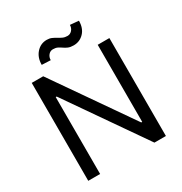

<svg xmlns="http://www.w3.org/2000/svg" viewBox="-209 -1081 1171 1235"><g transform="rotate(-30 376.5 -464.0)"><path d="M664.8 -727.3V0H579.5L183.2 -571H176.1V0H88.1V-727.3H173.3L571 -154.8H578.1V-727.3ZM267 -792.6 201.7 -795.5Q201.7 -849.8 232.8 -884.4Q263.8 -919 309.7 -919Q329.9 -919 345.5 -912.1Q361.2 -905.2 375.4 -896.3Q389.6 -887.4 404.7 -880.5Q419.7 -873.6 438.9 -873.6Q459.2 -873.6 473.2 -889.4Q487.2 -905.2 487.2 -927.6L551.1 -921.9Q551.1 -866.5 520.1 -833.8Q489 -801.1 443.2 -801.1Q418.7 -801.1 402.7 -808.1Q386.7 -815 374.3 -823.9Q361.9 -832.7 348 -839.7Q334.2 -846.6 313.9 -846.6Q293.7 -846.6 280.4 -830.8Q267 -815 267 -792.6Z"/></g></svg>

Font: InterMG
Style: Regular
Weight: 400
Designer: Rasmus Andersson
Foundry: rsms
Version: Version 3.019;December 26, 2023;FontCreator 15.0.0.2955 64-b